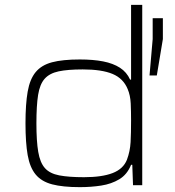

<svg xmlns="http://www.w3.org/2000/svg" viewBox="-20 -763 720 791"><path d="M309 8Q239 8 195 -3.5Q151 -15 127 -44Q103 -73 94 -124Q85 -175 85 -255Q85 -334 94 -385.5Q103 -437 127 -466Q151 -495 194.5 -506.5Q238 -518 309 -518Q364 -518 405 -510Q446 -502 474 -484Q502 -466 516 -435H520V-743H566V0H528L525 -84H520Q504 -44 471.5 -24.5Q439 -5 397 1.5Q355 8 309 8ZM326 -33Q400 -33 444 -50Q488 -67 503 -105Q516 -140 518 -177.5Q520 -215 520 -267Q520 -304 518.5 -337Q517 -370 506 -396Q488 -440 443.5 -458.5Q399 -477 321 -477Q259 -477 221.5 -469Q184 -461 164 -438.5Q144 -416 137 -372Q130 -328 130 -255Q130 -182 137.5 -137.5Q145 -93 165 -70.5Q185 -48 224 -40.5Q263 -33 326 -33ZM596 -452 609 -602V-688H651V-602L626 -452Z"/></svg>

Font: Saira Expanded ExtraLight
Style: Regular
Weight: 250
Width: 7
Designer: Hector Gatti with collaboration of the Omnibus-Type team
Foundry: Omnibus-Type
Version: Version 1.101